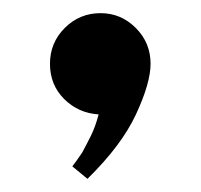

<svg xmlns="http://www.w3.org/2000/svg" viewBox="-20 -169 306 292"><path d="M56 -72Q56 -104 78.5 -126.5Q101 -149 133 -149Q164 -149 186.5 -126.5Q209 -104 209 -72Q209 -43 187 4.5Q165 52 113 103L90 84Q97 75 105 63Q111 52 118 38Q125 24 130 5Q99 3 77.5 -18.5Q56 -40 56 -72Z"/></svg>

Font: Milonga
Style: Regular
Weight: 400
Designer: Pablo Impallari, Brenda Gallo, Rodrigo Fuenzalida
Foundry: Pablo Impallari, Brenda Gallo, Rodrigo Fuenzalida
Version: Version 1.000; ttfautohint (v0.93) -l 8 -r 50 -G 200 -x 14 -